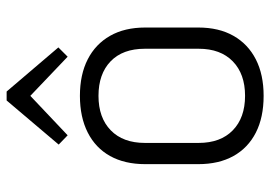

<svg xmlns="http://www.w3.org/2000/svg" viewBox="-138 -670 815 579"><g transform="rotate(-90 269.5 -380.5)"><path d="M270 7Q205 7 159 -16.5Q113 -40 88.5 -84Q64 -128 64 -190V-350Q64 -412 88.5 -456Q113 -500 159.5 -523.5Q206 -547 270 -547Q334 -547 380 -523.5Q426 -500 451 -456Q476 -412 476 -350V-190Q476 -128 451 -84Q426 -40 380 -16.5Q334 7 270 7ZM270 -49Q336 -49 374 -86Q412 -123 412 -189V-351Q412 -418 374 -454.5Q336 -491 270 -491Q204 -491 166 -454Q128 -417 128 -351V-189Q128 -123 166 -86Q204 -49 270 -49ZM123 -611 256 -768H283L416 -612L388 -584L259 -707H281L151 -584Z"/></g></svg>

Font: Pathway Extreme SemiCondensed ExtraLight
Style: Regular
Weight: 250
Width: 4
Version: Version 1.001;gftools[0.9.26]